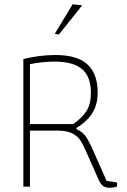

<svg xmlns="http://www.w3.org/2000/svg" viewBox="-20 -879 600 904"><path d="M238 -720 322 -859 367 -854 257 -716ZM447 -27 383 -171Q369 -203 356.5 -221Q344 -239 319 -251.5Q294 -264 251 -264H121V0H90V-601Q167 -620 241 -620Q345 -620 392.5 -575Q440 -530 440 -443Q440 -387 414.5 -346.5Q389 -306 340 -277V-271Q366 -259 379 -243Q392 -227 409 -192L482 -27L531 -20V-1Q515 5 496 5Q477 5 466 -3Q455 -11 447 -27ZM325 -295Q368 -325 388 -357.5Q408 -390 408 -442Q408 -518 366.5 -553.5Q325 -589 235 -589Q183 -589 121 -577V-295Z"/></svg>

Font: Athiti ExtraLight
Style: Regular
Weight: 250
Version: Version 1.032